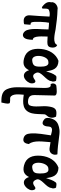

<svg xmlns="http://www.w3.org/2000/svg" viewBox="958 -1536 908 2865"><g transform="rotate(90 1412.5 -103.0)"><path d="M342 -14 349 -101C343 -110 321 -102 316 -115C294 -144 309 -349 319 -380C353 -380 387 -375 419 -372C419 -267 398 -144 428 -54C439 -16 489 32 534 -1C566 -26 573 -84 573 -139C508 -135 525 -294 525 -359C548 -359 580 -355 605 -355C655 -355 679 -366 687 -408C696 -449 685 -492 650 -502C623 -430 488 -465 417 -478C320 -492 229 -504 123 -507C87 -519 1 -481 13 -409C-4 -343 53 -299 87 -273L108 -282C108 -316 103 -369 129 -379C161 -392 193 -394 227 -387C223 -286 215 -190 208 -91C206 -38 234 -3 286 -2C297 -2 341 -2 342 -14Z M901 -370C967 -385 974 -308 974 -249C974 -166 960 -137 882 -129C773 -117 806 -370 901 -370ZM1190 -417C1203 -428 1196 -476 1184 -485C1162 -488 1124 -499 1108 -481C1074 -439 1062 -390 1043 -336C1030 -439 1006 -518 887 -521C783 -483 722 -383 710 -261C698 -131 736 -37 853 -7C951 18 995 -18 1027 -82C1067 43 1178 -1 1217 -91C1234 -127 1219 -203 1171 -168C1124 -133 1090 -131 1066 -189C1033 -263 1190 -338 1190 -417Z M1405 -463C1405 -512 1297 -492 1258 -489C1225 -481 1213 -428 1238 -403C1289 -420 1292 -353 1292 -309L1288 -164C1282 85 1269 150 1310 248C1346 333 1445 331 1509 331C1514 297 1533 253 1522 213C1516 193 1442 204 1435 199C1370 172 1390 54 1393 -3C1519 16 1633 17 1670 -124C1684 -181 1681 -245 1685 -310C1687 -346 1736 -357 1736 -423C1736 -447 1729 -469 1720 -485C1604 -506 1580 -472 1566 -355C1558 -270 1583 -160 1552 -91C1536 -57 1469 -63 1438 -78C1407 -94 1398 -122 1398 -164C1399 -264 1404 -363 1405 -463Z M1919 -536C1859 -529 1806 -512 1774 -468C1751 -438 1716 -343 1760 -310C1784 -290 1811 -274 1838 -291C1857 -304 1866 -335 1867 -368C1870 -457 1952 -417 1999 -408C1986 -314 1964 -209 1971 -105C1975 -45 1995 -9 2051 2C2106 12 2123 -34 2129 -79C2067 -154 2095 -301 2101 -402C2134 -400 2168 -389 2203 -387C2272 -383 2303 -454 2282 -505C2094 -512 1991 -544 1919 -536Z M2495 -370C2561 -385 2568 -308 2568 -249C2568 -166 2554 -137 2476 -129C2367 -117 2400 -370 2495 -370ZM2784 -417C2797 -428 2790 -476 2778 -485C2756 -488 2718 -499 2702 -481C2668 -439 2656 -390 2637 -336C2624 -439 2600 -518 2481 -521C2377 -483 2316 -383 2304 -261C2292 -131 2330 -37 2447 -7C2545 18 2589 -18 2621 -82C2661 43 2772 -1 2811 -91C2828 -127 2813 -203 2765 -168C2718 -133 2684 -131 2660 -189C2627 -263 2784 -338 2784 -417Z"/></g></svg>

Font: Philokalia
Style: Regular
Weight: 400
Version: Version 001.010